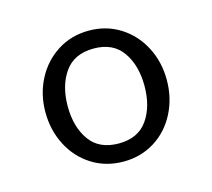

<svg xmlns="http://www.w3.org/2000/svg" viewBox="-63 -774 553 500"><g transform="rotate(-15 213.5 -523.5)"><path d="M49.8 -523.9Q49.8 -572.3 70.8 -612.5Q91.8 -652.8 129.2 -676.5Q166.5 -700.2 213.9 -700.2Q260.7 -700.2 298.1 -676.5Q335.4 -652.8 356.2 -612.5Q377 -572.3 377 -523.9Q377 -475.1 356.2 -434.6Q335.4 -394 298.1 -370.6Q260.7 -347.2 213.9 -347.2Q166.5 -347.2 129.2 -370.6Q91.8 -394 70.8 -434.6Q49.8 -475.1 49.8 -523.9ZM316.9 -523.9Q316.9 -579.1 291.5 -615.5Q266.1 -651.9 213.9 -651.9Q161.1 -651.9 135.5 -615.5Q109.9 -579.1 109.9 -523.9Q109.9 -468.3 135.5 -432.1Q161.1 -396 213.9 -396Q266.1 -396 291.5 -432.1Q316.9 -468.3 316.9 -523.9Z"/></g></svg>

Font: Acari Sans Light
Style: Regular
Weight: 300
Designer: Alfredo Marco Pradil and Stefan Peev
Foundry: Hanken Design Co.
Version: Version 1.045;January 11, 2019;FontCreator 11.5.0.2425 64-bi